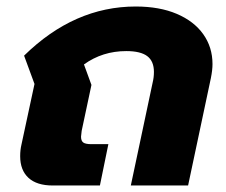

<svg xmlns="http://www.w3.org/2000/svg" viewBox="-20 -570 693 590"><path d="M42 -90Q42 -109 46 -126L86 -312L54 -399Q208 -550 397 -550Q470 -550 523 -527.5Q576 -505 604.5 -465Q633 -425 633 -373Q633 -355 628 -330L558 0H382L449 -316Q453 -332 453 -349Q453 -382 432.5 -397.5Q412 -413 368 -413Q295 -413 238 -372L261 -309L231 -168Q229 -154 229 -150Q229 -137 236 -132Q243 -127 261 -127H313L287 0H142Q93 0 67.5 -23.5Q42 -47 42 -90Z"/></svg>

Font: Prompt Bold
Style: Bold Italic
Weight: 700
Italic angle: -12°
Designer: Katatrad Team
Foundry: CadsonDemak
Version: Version 1.000